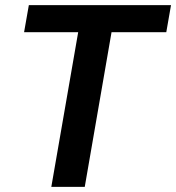

<svg xmlns="http://www.w3.org/2000/svg" viewBox="-20 -731 689 751"><path d="M434.6 -710.9 311.5 0H180.7L304.2 -710.9ZM648.9 -710.9 630.4 -605H74.2L92.8 -710.9Z"/></svg>

Font: Roboto SemiBold
Style: Italic
Weight: 600
Designer: Christian Robertson
Foundry: Google
Version: Version 3.009; 2024